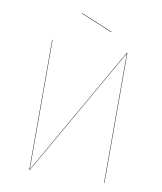

<svg xmlns="http://www.w3.org/2000/svg" viewBox="-91 -915 836 989"><g transform="rotate(10 326.5 -421.0)"><path d="M523 0H521V-625V-678L133 0H130V-680H132V-36V-2L520 -680H523ZM424 -773 423 -771 257 -840 258 -842Z"/></g></svg>

Font: FiraGO Two
Style: Regular
Weight: 100
Designer: bBox Type
Foundry: bBox Type GmbH
Version: Version 1.001